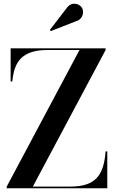

<svg xmlns="http://www.w3.org/2000/svg" viewBox="-20 -1009 628 1029"><path d="M389.5 -896C422 -905 434 -944 418.5 -968.5C404.5 -990.5 362.5 -1001.5 338.5 -967L247.5 -849L252.5 -842.5ZM37 -750V-572.5H46C56 -679.5 98.5 -741 235.5 -741H406L16 -9V0H555V-197.5H546C536 -70.5 493.5 -9 356.5 -9H156L546 -741V-750Z"/></svg>

Font: Bodoni* 24pt Medium
Style: Regular
Weight: 500
Version: Version 2.3